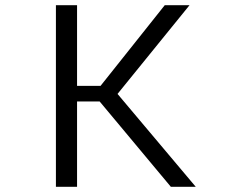

<svg xmlns="http://www.w3.org/2000/svg" viewBox="-20 -720 890 740"><path d="M638.5 0 364 -329H277V0H195.5V-700H277V-389H367.5L615 -700H710.5L433 -358L734.5 0Z"/></svg>

Font: League Mono Wide Light
Style: Regular
Weight: 300
Width: 8
Designer: Tyler Finck
Foundry: The League of Moveable Type / Tyler Finck
Version: Version 2.210